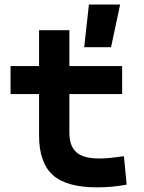

<svg xmlns="http://www.w3.org/2000/svg" viewBox="-20 -805 626 835"><path d="M402.8 9.8Q269 9.8 209.5 -43.9Q149.9 -97.7 149.9 -215.8V-396H25.9V-517.6H149.9V-673.8H281.7V-517.6H511.2V-396H281.7V-228.5Q281.7 -169.4 312.3 -142.6Q342.8 -115.7 412.6 -115.7Q435.1 -115.7 460.7 -118.4Q486.3 -121.1 519 -125.5L530.8 -2Q498.5 3.9 468 6.8Q437.5 9.8 402.8 9.8ZM346.2 -599.6 366.7 -785.2H502.4L462.9 -599.6Z"/></svg>

Font: Cascadia Code NF
Style: Bold
Weight: 700
Monospace: yes
Designer: Aaron Bell
Foundry: Saja Typeworks
Version: Version 2404.023; ttfautohint (v1.8.4)